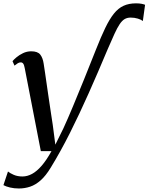

<svg xmlns="http://www.w3.org/2000/svg" viewBox="-64 -850 866 1119"><path d="M46 248.5Q18.5 248.5 -5.5 242.8Q-29.5 237 -44 229L-17.5 149.5Q-6.5 159 15.8 168.8Q38 178.5 67 178.5Q95 178.5 122.8 163.5Q150.5 148.5 178.8 116Q207 83.5 236 31H174L80 -453.5Q76.5 -472.5 71 -479.5Q65.5 -486.5 57 -486.5Q48 -486.5 39.8 -481.5Q31.5 -476.5 20.5 -467.5L9 -493.5Q16 -502.5 32 -516Q48 -529.5 70.2 -540.2Q92.5 -551 118 -551Q155.5 -551 170.5 -532Q185.5 -513 190.5 -479Q195 -451 199.2 -421.5Q203.5 -392 207.8 -362Q212 -332 216.5 -301.8Q221 -271.5 225.5 -241Q230 -210.5 234.5 -180.8Q239 -151 243.5 -122L258.5 -7L305.5 -102Q331 -157.5 361.2 -230Q391.5 -302.5 425.5 -386.5Q459.5 -470.5 495 -560.5Q524.5 -635.5 549.5 -687.2Q574.5 -739 599.8 -770.5Q625 -802 656 -816.2Q687 -830.5 728.5 -830.5Q748 -830.5 761.5 -827.8Q775 -825 781.5 -822L768.5 -727.5Q759 -735.5 739.5 -741.5Q720 -747.5 697.5 -747.5Q677.5 -747.5 662.5 -738.8Q647.5 -730 633.5 -709.2Q619.5 -688.5 603.2 -652.8Q587 -617 563.5 -563Q507 -428 452.5 -305.8Q398 -183.5 343.8 -75.5Q289.5 32.5 232 126.5Q203 174.5 173 201Q143 227.5 111.5 238Q80 248.5 46 248.5Z"/></svg>

Font: Merriweather 60pt Medium
Style: Italic
Weight: 500
Italic angle: -7.8°
Version: Version 2.101